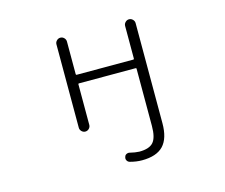

<svg xmlns="http://www.w3.org/2000/svg" viewBox="-105 -686 1210 1034"><g transform="rotate(-15 500.0 -169.0)"><path d="M664.1 42V-277.3Q664.1 -281.2 660.2 -281.2H343.8Q339.8 -281.2 339.8 -277.3V-50.8Q339.8 -39.1 331.1 -30.3Q322.3 -21.5 310.5 -21.5Q298.8 -21.5 290 -30.3Q281.2 -39.1 281.2 -50.8V-515.6Q281.2 -527.3 290 -536.1Q298.8 -544.9 310.5 -544.9Q322.3 -544.9 331.1 -536.1Q339.8 -527.3 339.8 -515.6V-334Q339.8 -329.1 343.8 -329.1H660.2Q664.1 -329.1 664.1 -334V-515.6Q664.1 -527.3 672.9 -536.1Q681.6 -544.9 693.4 -544.9Q705.1 -544.9 713.9 -536.1Q722.7 -527.3 722.7 -515.6V42Q722.7 127 684.6 167Q646.5 207 565.4 207Q533.2 207 498 197.3Q488.3 194.3 483.4 185.1Q478.5 175.8 482.4 166Q484.4 156.2 493.7 151.9Q502.9 147.5 512.7 150.4Q539.1 157.2 563.5 158.2Q619.1 158.2 641.6 132.3Q664.1 106.4 664.1 42Z"/></g></svg>

Font: Gen Jyuu Gothic L Monospace Light
Style: Regular
Weight: 300
Designer: [Source Han Sans]
Ryoko NISHIZUKA  (kana & ideographs); Paul D. Hunt (Latin, Greek & Cyrillic); Wenlong ZHANG  (bopomofo
Version: Version 1.002.20150607